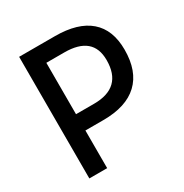

<svg xmlns="http://www.w3.org/2000/svg" viewBox="-161 -820 909 948"><g transform="rotate(-30 293.0 -346.5)"><path d="M78.1 0V-693.4H282.2Q412.6 -693.4 479.7 -635.3Q546.9 -577.1 546.9 -463.9Q546.9 -341.3 479.7 -278.1Q412.6 -214.8 282.2 -214.8H179.7V0ZM179.7 -307.6H282.2Q444.3 -307.6 444.3 -463.9Q444.3 -600.6 282.2 -600.6H179.7Z"/></g></svg>

Font: Cascadia Mono PL
Style: Regular
Weight: 400
Monospace: yes
Designer: Aaron Bell
Foundry: Saja Typeworks
Version: Version 2404.023; ttfautohint (v1.8.4)